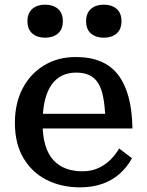

<svg xmlns="http://www.w3.org/2000/svg" viewBox="-20 -793 630 825"><path d="M163 -264Q163 -208 175 -168.5Q187 -129 210 -104.5Q233 -80 264 -68.5Q295 -57 333 -57Q373 -57 403 -71Q433 -85 455 -107Q477 -129 492 -155L547 -113Q527 -76 495.5 -47.5Q464 -19 421 -3.5Q378 12 324 12Q243 12 179.5 -20.5Q116 -53 80 -115Q44 -177 44 -265Q44 -350 77.5 -413.5Q111 -477 170 -512.5Q229 -548 306 -548Q367 -548 412.5 -529Q458 -510 487.5 -471.5Q517 -433 532.5 -375.5Q548 -318 549 -241H135V-304H458L433 -280Q431 -336 423.5 -375Q416 -414 401 -437Q386 -460 363 -470.5Q340 -481 307 -481Q274 -481 247.5 -468.5Q221 -456 202 -429.5Q183 -403 173 -362Q163 -321 163 -264ZM250 -702Q250 -667 229 -649Q208 -631 174 -631Q140 -631 119 -649Q98 -667 98 -702Q98 -737 119 -755Q140 -773 174 -773Q208 -773 229 -755Q250 -737 250 -702ZM502 -702Q502 -667 481 -649Q460 -631 426 -631Q392 -631 371 -649Q350 -667 350 -702Q350 -737 371 -755Q392 -773 426 -773Q460 -773 481 -755Q502 -737 502 -702Z"/></svg>

Font: Roboto Serif Medium
Style: Regular
Weight: 500
Designer: Greg Gazdowicz
Foundry: Commercial Type
Version: Version 1.008